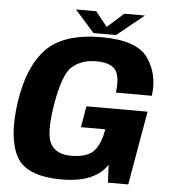

<svg xmlns="http://www.w3.org/2000/svg" viewBox="-55 -851 806 906"><g transform="rotate(5 347.5 -398.5)"><path d="M271 4Q427.5 4 485.5 -84.6L489.6 0H585.7L646.8 -350H357.1L339.8 -249.7H455L450.2 -224.8Q434.7 -161.1 402.1 -136.2Q369.4 -111.3 305.1 -111.3Q236.4 -111.3 209.1 -155.5Q181.8 -199.8 202.4 -333.6Q227 -489.2 271.7 -527.5Q316.3 -565.8 384.2 -565.8Q449.2 -565.8 474.6 -536.6Q499.9 -507.3 490 -426.5H660.3Q674.3 -526.8 621.6 -603.9Q568.8 -681.1 400.6 -681.1Q220.2 -681.1 138.4 -595.6Q56.7 -510.1 32.1 -339.1Q8.5 -171.9 55.2 -83.9Q102 4 271 4ZM360.1 -697.3H467.1L594.9 -800.9H497.2L419.7 -731.7L364.1 -800.9H268.1Z"/></g></svg>

Font: Anybody Thin
Style: Italic
Weight: 100
Italic angle: -10°
Designer: Tyler Finck
Foundry: Etcetera Type Company
Version: Version 1.114;gftools[0.9.25]